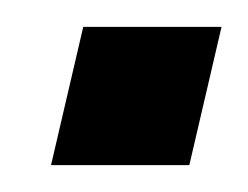

<svg xmlns="http://www.w3.org/2000/svg" viewBox="-20 -458 185 143"><path d="M18 -335 42 -438H145L121 -335Z"/></svg>

Font: Instrument Sans
Style: Italic
Weight: 400
Italic angle: -13°
Designer: Rodrigo Fuenzalida
Foundry: fragTYPE
Version: Version 1.000;gftools[0.9.28]